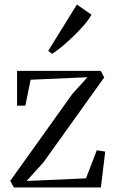

<svg xmlns="http://www.w3.org/2000/svg" viewBox="-20 -824 510 844"><path d="M364.5 -484.5 114.5 -473.5 91.5 -359.5H55V-512.5H423L438 -483.5L171.5 -111L97 -28.5L358 -40L405.5 -163.5L442.5 -157.5L423.5 0H41L25 -29L298 -411ZM208.5 -587.5 192 -600.5 318 -804 382 -759.5Q371.5 -739.5 350.5 -715Q329.5 -690.5 304.2 -666Q279 -641.5 254 -620.8Q229 -600 209.5 -587.5Z"/></svg>

Font: Merriweather 120pt Light
Style: Regular
Weight: 300
Version: Version 2.100